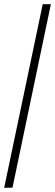

<svg xmlns="http://www.w3.org/2000/svg" viewBox="-20 -780 264 921"><path d="M0 121 40 120 224 -760H185Z"/></svg>

Font: Noto Serif Hebrew ExtraCondensed Light
Style: Regular
Weight: 300
Width: 2
Designer: Monotype Design Team
Foundry: Monotype Imaging Inc.
Version: Version 2.004